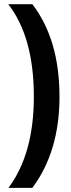

<svg xmlns="http://www.w3.org/2000/svg" viewBox="-20 -746 340 924"><path d="M20.6 158.2Q142.9 -5.1 142.9 -281.1Q142.9 -567.5 19.6 -725.9H135.7Q266.3 -555.8 266.3 -280.1Q266.3 -17.3 135.7 158.2Z"/></svg>

Font: Nokora
Style: Regular
Weight: 400
Designer: Danh Hong
Foundry: Danh Hong
Version: Version 9.000